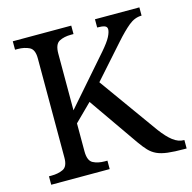

<svg xmlns="http://www.w3.org/2000/svg" viewBox="-105 -818 922 923"><g transform="rotate(-15 356.0 -357.0)"><path d="M38 0V-42H51Q84 -42 108.5 -53.5Q133 -65 133 -109V-604Q133 -648 108.5 -660Q84 -672 51 -672H38V-714H329V-672H316Q282 -672 258 -659.5Q234 -647 234 -600V-318L441 -555Q473 -592 484.5 -614.5Q496 -637 496 -651Q496 -664 484 -668.5Q472 -673 447 -673V-714H668V-673Q634 -673 603.5 -648Q573 -623 534 -579L389 -416L600 -122Q629 -83 655.5 -62.5Q682 -42 710 -42H712V0H701Q651 0 618.5 -4Q586 -8 564.5 -18Q543 -28 526.5 -45.5Q510 -63 491 -90L319 -337L234 -253V-114Q234 -67 258 -54.5Q282 -42 316 -42H329V0Z"/></g></svg>

Font: Noto Serif Toto
Style: Regular
Weight: 400
Designer: Monotype Design Team
Foundry: Monotype Imaging Inc.
Version: Version 2.001